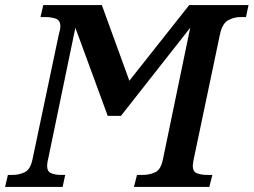

<svg xmlns="http://www.w3.org/2000/svg" viewBox="-36 -734 996 754"><path d="M-16 0H210L220 -47H205Q182 -47 165.5 -53.5Q149 -60 149 -83Q149 -94 154 -114L260 -625L387 -279H439L711 -625L604 -109Q596 -68 573.5 -57.5Q551 -47 524 -47H502L490 0H786L798 -47H780Q754 -47 737.5 -53.5Q721 -60 721 -83Q721 -88 722.5 -96Q724 -104 725 -110L828 -600Q837 -642 860 -654.5Q883 -667 908 -667H930L940 -714H707L472 -417L364 -714H134L123 -667H141Q166 -667 183.5 -660.5Q201 -654 201 -631Q201 -618 195 -599L92 -110Q84 -69 61.5 -58Q39 -47 13 -47H-5Z"/></svg>

Font: Noto Serif SemiCondensed Semi
Style: Italic
Weight: 600
Width: 4
Italic angle: -12°
Designer: Monotype Design Team
Foundry: Monotype Imaging Inc.
Version: Version 1.901